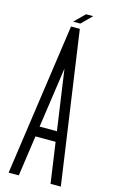

<svg xmlns="http://www.w3.org/2000/svg" viewBox="-146 -1031 650 1093"><g transform="rotate(15 179.0 -484.5)"><path d="M333 8.3H272.5L238.3 -230.5H119.6L85.4 8.3H25.4L153.3 -887.2H205.1ZM230 -290.5 179.2 -646 127.9 -290.5ZM200.2 -917H157.7L217.8 -976.6H259.8Z"/></g></svg>

Font: Ignotum
Style: Regular
Weight: 400
Designer: GGBot
Version: 0.10